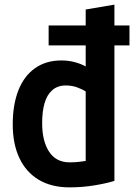

<svg xmlns="http://www.w3.org/2000/svg" viewBox="-20 -797 600 829"><path d="M280 12Q202 12 147 -21Q92 -54 63.5 -115Q35 -176 35 -260Q35 -344 59 -406Q83 -468 130.5 -502Q178 -536 245 -536Q276 -536 303.5 -528.5Q331 -521 350 -510V-601H190V-687H350V-756L474 -777V-687H539V-601H474V-16Q439 -5 387 3.5Q335 12 280 12ZM281 -96Q302 -96 319 -98Q336 -100 350 -102V-402Q335 -412 312.5 -420Q290 -428 264 -428Q229 -428 206 -408Q183 -388 172.5 -352Q162 -316 162 -265Q162 -188 192 -142Q222 -96 281 -96Z"/></svg>

Font: Ubuntu Sans Mono SemiBold
Style: Regular
Weight: 600
Monospace: yes
Designer: Dalton Maag Ltd
Foundry: Dalton Maag Ltd
Version: Version 1.006